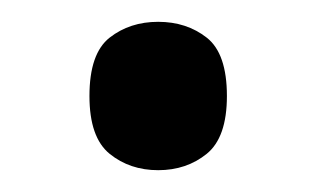

<svg xmlns="http://www.w3.org/2000/svg" viewBox="-20 -444 290 176"><path d="M125 -288Q99 -288 80.5 -303Q62 -318 62 -356Q62 -395 80.5 -409.5Q99 -424 125 -424Q151 -424 169.5 -409.5Q188 -395 188 -356Q188 -318 169.5 -303Q151 -288 125 -288Z"/></svg>

Font: Noto Serif Ahom
Style: Regular
Weight: 400
Designer: Monotype Design Team
Foundry: Monotype Imaging Inc.
Version: Version 2.007; ttfautohint (v1.8.4.7-5d5b)